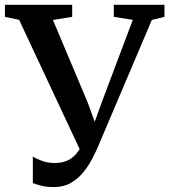

<svg xmlns="http://www.w3.org/2000/svg" viewBox="-36 -763 703 798"><path d="M189 14.5Q157.5 14.5 137 9.2Q116.5 4 100.5 -2V-112.5Q114.5 -103 139 -94.2Q163.5 -85.5 191 -85.5Q220.5 -85.5 242.5 -95Q264.5 -104.5 281 -124Q297.5 -143.5 310 -172.5L308.5 -114.5L43.5 -680.5L-15.5 -693V-743H264V-693L184 -680L328.5 -337L376.5 -205H339L387 -338L516 -680.5L437 -693V-743H647.5V-693L595 -680L372 -155Q362.5 -132.5 347.5 -103.5Q332.5 -74.5 311 -47.8Q289.5 -21 259.2 -3.2Q229 14.5 189 14.5Z"/></svg>

Font: Merriweather 36pt SemiBold
Style: Regular
Weight: 600
Version: Version 2.100